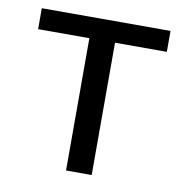

<svg xmlns="http://www.w3.org/2000/svg" viewBox="-66 -607 646 670"><g transform="rotate(10 256.5 -271.5)"><path d="M210.9 0V-468.8H29.3V-543H485.4V-468.8H301.8V0Z"/></g></svg>

Font: Taipei Sans TC Beta
Style: Regular
Weight: 400
Designer: JT Foundry
Foundry: JT Foundry
Version: Version 1.000